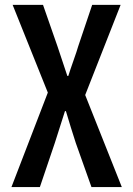

<svg xmlns="http://www.w3.org/2000/svg" viewBox="-20 -758 540 778"><path d="M26.4 0 173.8 -382.8 31.2 -738.3H154.3L212.9 -570.3L252.9 -450.2H256.8Q263.7 -472.7 277.8 -512.7Q292 -552.7 296.9 -570.3L353.5 -738.3H468.8L325.2 -373L473.6 0H350.6L287.1 -178.7Q280.3 -198.2 266.6 -243.2Q252.9 -288.1 247.1 -307.6H243.2Q224.6 -248 202.1 -178.7L141.6 0Z"/></svg>

Font: Gen Shin Gothic Monospace Medium
Style: Regular
Weight: 500
Designer: [Source Han Sans]
Ryoko NISHIZUKA  (kana & ideographs); Paul D. Hunt (Latin, Greek & Cyrillic); Wenlong ZHANG  (bopomofo
Version: Version 1.002.20150607